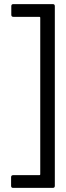

<svg xmlns="http://www.w3.org/2000/svg" viewBox="-20 -794 320 935"><path d="M237 121H44Q34 121 34 111V69Q34 59 44 59H172Q176 59 176 55V-708Q176 -712 172 -712H45Q35 -712 35 -722V-764Q35 -774 45 -774H237Q247 -774 247 -764V111Q247 121 237 121Z"/></svg>

Font: Barlow
Style: Regular
Weight: 400
Designer: Jeremy Tribby
Foundry: Tribby Type
Version: Version 1.408;December 10, 2018;FontCreator 11.5.0.2430 64-b